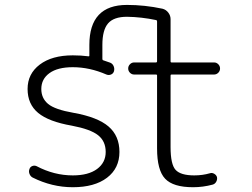

<svg xmlns="http://www.w3.org/2000/svg" viewBox="-20 -784 1040 792"><path d="M687.5 -476.6Q683.6 -476.6 683.6 -472.7V-177.7Q683.6 -105.5 704.6 -83Q725.6 -60.5 781.2 -60.5Q815.4 -60.5 845.7 -69.3Q854.5 -72.3 863.3 -67.4Q872.1 -62.5 875 -53.7Q877 -43.9 872.1 -34.7Q867.2 -25.4 857.4 -22.5Q817.4 -11.7 776.4 -11.7Q694.3 -11.7 661.1 -46.9Q627.9 -82 627.9 -171.9V-472.7Q627.9 -476.6 623 -476.6H533.2Q523.4 -476.6 516.1 -483.9Q508.8 -491.2 508.8 -501.5Q508.8 -511.7 516.1 -519Q523.4 -526.4 533.2 -526.4H623Q627.9 -526.4 627.9 -531.2V-695.3Q627.9 -700.2 624 -701.2Q563.5 -713.9 503.9 -714.8Q449.2 -714.8 425.8 -687.5Q402.3 -660.2 402.3 -598.6V-541Q402.3 -536.1 406.2 -535.2Q420.9 -530.3 434.6 -525.4Q444.3 -521.5 448.7 -511.2Q453.1 -501 450.2 -490.2Q447.3 -480.5 438 -476.6Q428.7 -472.7 418.9 -476.6Q349.6 -506.8 280.3 -506.8Q217.8 -506.8 184.1 -482.4Q150.4 -458 150.4 -417Q150.4 -378.9 178.2 -355.5Q206.1 -332 284.2 -318.4Q382.8 -300.8 427.7 -262.2Q472.7 -223.6 472.7 -157.2Q472.7 -89.8 421.4 -50.8Q370.1 -11.7 280.3 -11.7Q194.3 -11.7 114.3 -51.8Q105.5 -56.6 101.6 -66.9Q97.7 -77.1 101.6 -86.9Q104.5 -95.7 113.3 -99.1Q122.1 -102.5 130.9 -98.6Q203.1 -60.5 280.3 -60.5Q344.7 -60.5 380.4 -86.9Q416 -113.3 416 -157.2Q416 -201.2 384.8 -226.1Q353.5 -251 276.4 -265.6Q180.7 -282.2 137.2 -318.4Q93.8 -354.5 93.8 -417Q93.8 -479.5 144 -517.6Q194.3 -555.7 280.3 -555.7Q314.5 -555.7 343.8 -551.8Q348.6 -550.8 348.6 -554.7V-598.6Q348.6 -763.7 503.9 -763.7Q577.1 -763.7 650.4 -748Q665 -744.1 674.3 -731.9Q683.6 -719.7 683.6 -705.1V-531.2Q683.6 -526.4 687.5 -526.4H863.3Q873 -526.4 880.4 -519Q887.7 -511.7 887.7 -501.5Q887.7 -491.2 880.4 -483.9Q873 -476.6 863.3 -476.6Z"/></svg>

Font: Rounded-L Mgen+ 1mn light
Style: Regular
Weight: 200
Designer: [Source Han Sans]
Ryoko NISHIZUKA  (kana & ideographs); Paul D. Hunt (Latin, Greek & Cyrillic); Wenlong ZHANG  (bopomofo
Version: Version 1.059.20150602